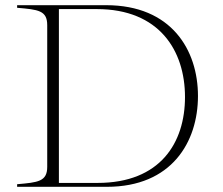

<svg xmlns="http://www.w3.org/2000/svg" viewBox="-20 -720 858 740"><path d="M389 -700H46V-690C127 -683 162 -680 162 -623V-77C162 -20 126 -17 46 -10V0H392C642 0 743 -173 743 -350C743 -527 641 -700 389 -700ZM356 -15H207V-685H353C594 -685 693 -525 693 -346C693 -170 598 -15 356 -15Z"/></svg>

Font: Sprat Thin
Style: Regular
Weight: 100
Designer: Ethan Nakache
Foundry: Collletttivo
Version: Version 2.000;Glyphs 3.2 (3217)